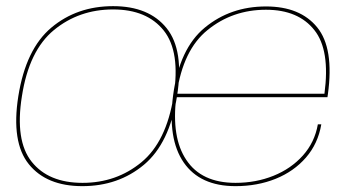

<svg xmlns="http://www.w3.org/2000/svg" viewBox="-20 -616 1189 640"><path d="M254.5 4.5Q135 4.5 76 -68.8Q17 -142 41 -295Q66 -452.5 151.2 -524Q236.5 -595.5 357 -595.5Q476.5 -595.5 535.5 -522Q594.5 -448.5 570 -295Q545 -138 459.8 -66.8Q374.5 4.5 254.5 4.5ZM255 -6.5Q368 -6.5 451.2 -75Q534.5 -143.5 558.5 -295Q582 -443.5 526 -514Q470 -584.5 357 -584.5Q243.5 -584.5 160 -516Q76.5 -447.5 53 -295Q29.5 -147.5 85.5 -77Q141.5 -6.5 255 -6.5ZM765 4.5Q647 4.5 592.5 -74.2Q538 -153 557 -298Q577.5 -454 663 -524.2Q748.5 -594.5 866.5 -594.5Q980.5 -594.5 1037.2 -525Q1094 -455.5 1073 -302Q1072 -295 1071.5 -292H567.5Q551 -157.5 601 -83Q651.5 -6.5 765 -6.5Q833 -6.5 891.5 -30Q950 -53.5 989.5 -97.5Q1029 -141.5 1039.5 -201.5H1051Q1040 -137 999.8 -90.8Q959.5 -44.5 898.8 -20Q838 4.5 765 4.5ZM569 -303.5H1061.5Q1081 -449 1028 -515.5Q974.5 -583.5 866.5 -583.5Q755 -583.5 672 -516Q590 -450 569 -303.5Z"/></svg>

Font: Anybody ExtraExpanded Thin
Style: Italic
Weight: 100
Width: 8
Italic angle: -10°
Designer: Tyler Finck
Foundry: Etcetera Type Company
Version: Version 1.010; ttfautohint (v1.8.3) -l 8 -r 50 -G 200 -x 14 